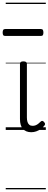

<svg xmlns="http://www.w3.org/2000/svg" viewBox="-43 -976 364 1442"><path d="M192 17Q171 17 155.5 10.5Q140 4 129 -8Q118 -20 112.5 -38.5Q107 -57 107 -82V-496Q107 -506 113 -510.5Q119 -515 132 -515Q146 -515 152.5 -510.5Q159 -506 159 -496V-94Q159 -74 163.5 -60Q168 -46 177.5 -38.5Q187 -31 202 -31Q213 -31 223 -34.5Q233 -38 243 -45.5Q253 -53 263 -63Q269 -69 275.5 -68Q282 -67 288 -59Q293 -54 295 -48Q297 -42 292 -35Q281 -20 264.5 -8Q248 4 229.5 10.5Q211 17 192 17ZM-4 -706Q-15 -706 -19 -712.5Q-23 -719 -23 -731Q-23 -744 -19 -751Q-15 -758 -4 -758H264Q275 -758 279 -751Q283 -744 283 -731Q283 -719 279 -712.5Q275 -706 264 -706ZM0 436H301V446H0ZM0 -20H301V0H0ZM0 -505H301V-500H0ZM0 -956H301V-946H0Z"/></svg>

Font: Playwrite HU Guides
Style: Regular
Weight: 400
Designer: Veronika Burian, José Scaglione
Foundry: TypeTogether
Version: Version 1.003